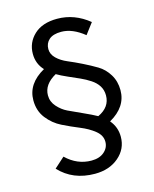

<svg xmlns="http://www.w3.org/2000/svg" viewBox="-113 -760 723 900"><g transform="rotate(-15 248.5 -310.0)"><path d="M117 -348Q117 -317 138.5 -293Q160 -269 186 -256.5Q212 -244 254.5 -225Q297 -206 320 -193Q380 -221 380 -278Q380 -304 367.5 -324Q355 -344 332 -359Q309 -374 285.5 -384.5Q262 -395 230 -409Q198 -423 178 -435Q117 -401 117 -348ZM236 64Q129 64 63 -7L113 -52Q167 0 236 0Q275 0 298 -20Q321 -40 321 -69Q321 -100 292.5 -123Q264 -146 223.5 -162.5Q183 -179 142.5 -199Q102 -219 73.5 -255.5Q45 -292 45 -343Q45 -424 131 -472Q99 -506 99 -554Q99 -609 139 -646.5Q179 -684 251 -684Q335 -684 405 -627L365 -574Q308 -620 254 -620Q214 -620 194.5 -602.5Q175 -585 175 -557Q175 -532 195.5 -512Q216 -492 247 -479Q278 -466 313.5 -448.5Q349 -431 380 -412.5Q411 -394 431.5 -360.5Q452 -327 452 -284Q452 -203 367 -155Q397 -120 397 -73Q397 -14 351.5 25Q306 64 236 64Z"/></g></svg>

Font: Toshiba Sans
Style: Regular
Weight: 400
Designer: Paul D. Hunt
Foundry: Toshiba Corporation
Version: Version 2.020;PS 2.0;hotconv 1.0.86;makeotf.lib2.5.63406